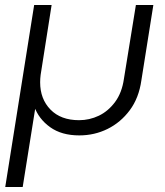

<svg xmlns="http://www.w3.org/2000/svg" viewBox="-20 -530 661 770"><path d="M1 220 117 -510H187L143 -230Q142 -223 141.5 -215Q141 -207 141 -200Q141 -133 182.5 -90.5Q224 -48 297 -48Q339 -48 376.5 -66Q414 -84 441.5 -121Q469 -158 477 -214L525 -510H595L547 -208Q537 -137 500.5 -88Q464 -39 411.5 -13Q359 13 298 13Q227 13 181 -20Q135 -53 117 -104L124 -112L71 220Z"/></svg>

Font: MuseoModerno Light
Style: Italic
Weight: 300
Italic angle: -9°
Designer: Pablo Cosgaya, Héctor Gatti, Marcela Romero, and the Authors of The MuseoModerno Project.
Foundry: Omnibus-Type Team
Version: Version 1.003